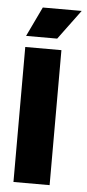

<svg xmlns="http://www.w3.org/2000/svg" viewBox="-51 -716 339 746"><g transform="rotate(5 118.5 -342.5)"><path d="M30.8 0V-526.5H171.8V0ZM151.5 -569.7H30.2L85.3 -685.2H237Z"/></g></svg>

Font: Bricolage Grotesque 96pt ExtraBold SemiCondensed
Style: Regular
Weight: 800
Width: 4
Version: Version 1.001;gftools[0.9.33.dev8+g029e19f]